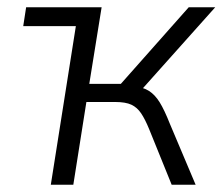

<svg xmlns="http://www.w3.org/2000/svg" viewBox="-20 -509 613 529"><path d="M120 0 189 -437H44L52 -489H260L226 -278H313L500 -489H573L364 -255L347 -272Q374 -269 390.5 -258.5Q407 -248 420 -227Q433 -206 448 -168L519 0H453L391 -153Q380 -180 369 -196.5Q358 -213 342 -220.5Q326 -228 297 -228H218L182 0Z"/></svg>

Font: Nunito Sans 10pt SemiCondensed Light
Style: Italic
Weight: 300
Width: 4
Italic angle: -9°
Designer: Vernon Adams
Foundry: Vernon Adams
Version: Version 3.101;gftools[0.9.27]